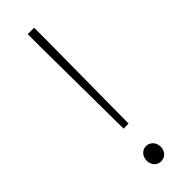

<svg xmlns="http://www.w3.org/2000/svg" viewBox="-254 -754 782 782"><g transform="rotate(-45 137.5 -362.5)"><path d="M123 -190H152L156 -668V-738H119V-668ZM137 13C158 13 178 -3 178 -30C178 -59 158 -75 137 -75C117 -75 97 -59 97 -30C97 -3 117 13 137 13Z"/></g></svg>

Font: Harano Aji Gothic TW ExtraLight
Style: Regular
Weight: 250
Foundry: Masamichi Hosoda
Version: HaranoAjiGothicTW-ExtraLight version 20230610;ttx 4.39.4